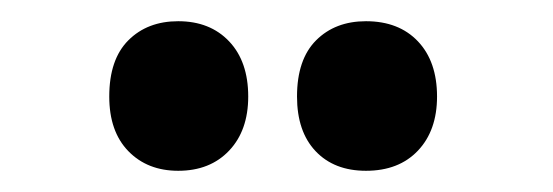

<svg xmlns="http://www.w3.org/2000/svg" viewBox="-20 -776 521 181"><path d="M83 -685Q83 -720 101 -738Q119 -756 148 -756Q178 -756 196 -737Q214 -718 214 -685Q214 -653 196 -634Q178 -615 148 -615Q119 -615 101 -633.5Q83 -652 83 -685ZM260 -685Q260 -720 278 -738Q296 -756 325 -756Q356 -756 374 -737Q392 -718 392 -685Q392 -653 374 -634Q356 -615 325 -615Q295 -615 277.5 -633.5Q260 -652 260 -685Z"/></svg>

Font: Noto Sans Gujarati ExtraCondensed ExtraBold
Style: Regular
Weight: 800
Width: 2
Designer: Jelle Bosma - Monotype Design Team, Universal Thirst
Foundry: Monotype Imaging Inc.
Version: Version 2.106; ttfautohint (v1.8.4.7-5d5b)